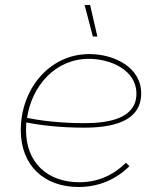

<svg xmlns="http://www.w3.org/2000/svg" viewBox="-20 -740 634 767"><path d="M294 7C373 7 442 -22 497 -76L483 -90C432 -39 369 -12 297 -12C170 -12 84 -90 84 -220L85 -251C139 -240 219 -230 316 -230C424 -230 544 -252 544 -367C544 -472 435 -524 337 -524C177 -524 63 -384 63 -220C63 -79 156 7 294 7ZM351 -594H369L340 -720H318ZM88 -269C107 -396 200 -505 335 -505C422 -505 525 -460 525 -366C525 -264 409 -248 316 -248C218 -248 137 -259 88 -269Z"/></svg>

Font: Fixel Display 20240404 Thin
Style: Italic
Weight: 100
Italic angle: -10°
Designer: AlfaBravo + MacPaw
Foundry: Kyrylo Tkachov, Marchela Mozhyna, Serhii Makarenko, Maria Weinstein, Zakhar Kryvoshyya
Version: Version 1.211;Glyphs 3.2 (3225)